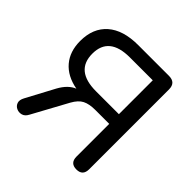

<svg xmlns="http://www.w3.org/2000/svg" viewBox="-181 -868 1038 1038"><g transform="rotate(45 338.0 -349.0)"><path d="M320 -367H495V-626H320Q162 -626 162 -497Q162 -367 320 -367ZM544 7Q495 7 495 -43V-293H388Q343 -293 315 -279Q287 -265 265 -225L155 -23Q143 0 124 5Q105 10 88 2Q71 -6 65 -23.5Q59 -41 72 -65L158 -226Q190 -284 235 -302Q154 -317 110.5 -368Q67 -419 67 -499Q67 -597 128.5 -651Q190 -705 304 -705H540Q592 -705 592 -653V-43Q592 7 544 7Z"/></g></svg>

Font: Chiron GoRound TC
Style: Regular
Weight: 400
Designer: Ryoko NISHIZUKA 西塚涼子 (kana, bopomofo & ideographs); Paul D. Hunt (Latin, Greek & Cyrillic); Sandoll Communications 산돌커뮤니
Foundry: Adobe
Version: Version 1.000;hotconv 1.1.1;makeotfexe 2.6.0